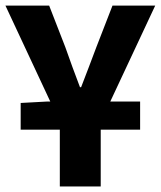

<svg xmlns="http://www.w3.org/2000/svg" viewBox="-27 -672 580 692"><path d="M47.5 -204.6V-300.9L141.8 -306H478V-204.6ZM188.6 0V-232.4L-7.4 -651.8H150.2L208.4 -502.1Q221.2 -465.1 234.1 -430.3Q247 -395.6 261.3 -357.6H265.3Q279.6 -395.6 293.2 -430.3Q306.8 -465.1 320.3 -502.1L378.4 -651.8H532.4L336 -232.4V0Z"/></svg>

Font: SourceSans3VF
Style: Regular
Weight: 200
Designer: Paul D. Hunt
Foundry: Adobe
Version: Version 3.052;hotconv 1.1.0;makeotfexe 2.6.0